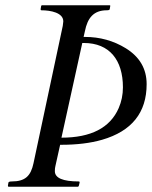

<svg xmlns="http://www.w3.org/2000/svg" viewBox="-20 -708 576 728"><path d="M446.1 -377C446.1 -348.9 440.7 -322.6 430 -298C397.3 -223.3 325 -186 213 -186L292 -545H298C395.5 -545 446.1 -479.8 446.1 -377ZM220 -627C219.3 -619.7 218.7 -614 218 -610L107 -89C96.7 -40.8 75.8 -20 24 -20C17.3 -20 13.3 -18.7 12 -16L10 -4C10 -1.3 11 0 13 0H275C277 0 278.3 -1.3 279 -4L282 -16C282 -18.7 281 -20 279 -20C218.3 -20 188 -33 188 -59C188 -67 188.7 -73.3 190 -78L208 -159H212C271.3 -159 323 -165.3 367 -178C479.7 -210.7 536 -281 536 -389C536 -447 509.7 -492.3 457 -525C410.3 -553.7 358.7 -568 302 -568C302 -568 297 -568 297 -568C297 -568 302 -590 302 -590C311.8 -639 334.2 -669 385 -669C391.7 -669 395.3 -670.3 396 -673L398 -685C398.7 -687 398 -688 396 -688H141C140.5 -688.1 140 -688.2 139.5 -688.2C137.7 -688.2 136.5 -687.1 136 -685L134 -673C134 -670.3 135 -669 137 -669C172 -669 220 -659.8 220 -627Z"/></svg>

Font: fbb
Style: Italic
Weight: 400
Italic angle: -12°
Designer: David J. Perry, Michael Sharpe
Version: Version 0.991